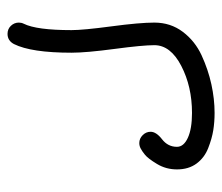

<svg xmlns="http://www.w3.org/2000/svg" viewBox="-60 -530 590 510"><g transform="rotate(-90 235.0 -275.0)"><path d="M400 -550Q413 -550 421.5 -541Q430 -532 430 -520Q430 -513 427 -507Q410 -473 410 -380Q410 -349 420 -274Q430 -199 430 -160Q430 -117 405.5 -84.5Q381 -52 343 -34.5Q305 -17 266 -8.5Q227 0 190 0Q166 0 144 -3.5Q122 -7 96.5 -17Q71 -27 55.5 -48Q40 -69 40 -100Q40 -129 54.5 -153Q69 -177 79 -185Q89 -193 95 -196Q102 -200 110 -200Q122 -200 131 -191Q140 -182 140 -170Q140 -155 120 -139.5Q100 -124 100 -100Q100 -82 124 -71Q148 -60 190 -60Q260 -60 315 -88.5Q370 -117 370 -160Q370 -191 360 -266Q350 -341 350 -380Q350 -487 373 -533Q382 -550 400 -550Z"/></g></svg>

Font: Pecita
Style: Book
Weight: 400
Width: 7
Version: Version 4.3